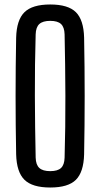

<svg xmlns="http://www.w3.org/2000/svg" viewBox="-20 -828 447 856"><path d="M204 8Q124 8 89 -26.5Q54 -61 52 -140Q47 -400 52 -660Q54 -739 89 -773.5Q124 -808 204 -808Q284 -808 318.5 -773.5Q353 -739 355 -660Q360 -399 355 -140Q353 -61 318.5 -26.5Q284 8 204 8ZM204 -65Q237 -65 252 -79Q267 -93 268 -125Q272 -261 271.5 -401.5Q271 -542 268 -675Q267 -707 252 -721Q237 -735 204 -735Q171 -735 155.5 -721Q140 -707 139 -675Q135 -542 135.5 -401.5Q136 -261 139 -125Q140 -93 155.5 -79Q171 -65 204 -65Z"/></svg>

Font: Big Shoulders Display SemiBold
Style: Regular
Weight: 600
Designer: Patric King
Foundry: XO Type Co
Version: Version 1.000; ttfautohint (v1.8.2)